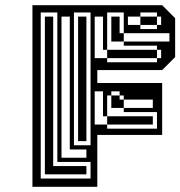

<svg xmlns="http://www.w3.org/2000/svg" viewBox="-20 -720 695 740"><path d="M105 0V-700H605L655 -650V-500L605 -450H355V-400H605V-200H355V0ZM137 -32H329V-96H201V-672H137ZM265 -160H329V-672H265ZM441 -592H457V-560H633V-592H457V-672H393V-528H585V-496H601V-528H585V-544H457V-560H409V-656H441ZM521 -672V-656H585V-624H601V-656H585V-672ZM153 -48V-656H185V-80H313V-48ZM217 -112H313V-144H249V-656H217ZM281 -176V-656H313V-176ZM393 -480H585V-496H393V-528H377V-656H345V-496H393ZM521 -608H585V-624H521V-656H473V-624H521ZM393 -224H585V-288H457V-304H409V-352H393V-272H377V-368H345V-240H393ZM441 -336H457V-304H569V-336H457V-352H441V-368H409V-352H441ZM569 -272V-240H393V-272Z"/></svg>

Font: Rubik Broken Fax
Style: Regular
Weight: 400
Designer: Hubert and Fischer, NaN
Foundry: Hubert and Fischer, NaN
Version: Version 2.201